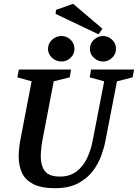

<svg xmlns="http://www.w3.org/2000/svg" viewBox="-20 -978 724 1008"><path d="M268 10Q197 10 155 -11.5Q113 -33 95.5 -70.5Q78 -108 78 -157Q78 -181 81.5 -208.5Q85 -236 91 -265L146 -551L71 -572L79 -613H353L346 -572L262 -551L207 -264Q201 -235 197.5 -207.5Q194 -180 194 -156Q194 -109 215.5 -80Q237 -51 294 -51Q347 -51 382 -78Q417 -105 437.5 -148.5Q458 -192 467 -242L527 -551L451 -572L458 -613H684L676 -572L594 -551L533 -236Q527 -204 512 -162Q497 -120 468 -81Q439 -42 390.5 -16Q342 10 268 10ZM521 -655Q494 -655 473 -674.5Q452 -694 452 -721Q452 -750 473 -769.5Q494 -789 521 -789Q548 -789 568.5 -769.5Q589 -750 589 -721Q589 -694 568.5 -674.5Q548 -655 521 -655ZM303 -655Q275 -655 253.5 -674.5Q232 -694 232 -721Q232 -750 253.5 -769.5Q275 -789 303 -789Q330 -789 350.5 -769.5Q371 -750 371 -721Q371 -694 350.5 -674.5Q330 -655 303 -655ZM497 -798 272 -905 274 -926 364 -958 518 -827Z"/></svg>

Font: Manuale SemiBold
Style: Italic
Weight: 600
Italic angle: -11°
Designer: Eduardo Tunni / Pablo Cosgaya
Foundry: Eduardo Tunni / Pablo Cosgaya
Version: Version 1.002